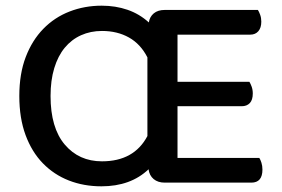

<svg xmlns="http://www.w3.org/2000/svg" viewBox="-20 -642 992 676"><path d="M893 -86Q897 -80 900.5 -69Q904 -58 904 -45Q904 1 865 1H560Q536 1 521 -11.5Q506 -24 503 -46Q440 14 337 14Q275 14 222.5 -6.5Q170 -27 131 -67Q92 -107 70 -166.5Q48 -226 48 -304Q48 -382 70.5 -441Q93 -500 132.5 -540.5Q172 -581 225 -601.5Q278 -622 338 -622Q387 -622 429 -607.5Q471 -593 504 -563Q507 -583 521.5 -595Q536 -607 560 -607H888Q892 -601 896 -590Q900 -579 900 -566Q900 -544 889.5 -532Q879 -520 861 -520H605V-354H858Q862 -348 866 -337Q870 -326 870 -313Q870 -290 859.5 -279Q849 -268 831 -268H605V-86ZM499 -440Q475 -487 434 -510Q393 -533 339 -533Q299 -533 265.5 -518Q232 -503 208 -474Q184 -445 171 -402Q158 -359 158 -304Q158 -192 208 -133Q258 -74 339 -74Q452 -74 499 -163Z"/></svg>

Font: Baloo Da 2 Medium
Style: Regular
Weight: 500
Designer: Noopur Datye, Sulekha Rajkumar and Ek Type
Foundry: Ek Type
Version: Version 1.640;hotconv 1.0.111;makeotfexe 2.5.65597; ttfautoh